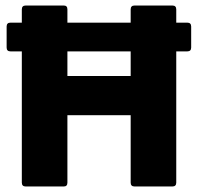

<svg xmlns="http://www.w3.org/2000/svg" viewBox="-20 -675 716 695"><path d="M73 0Q59 0 59 -14V-489H18Q4 -489 4 -503V-579Q4 -593 18 -593H59V-641Q59 -655 73 -655H211Q224 -655 224 -641V-593H453V-641Q453 -655 467 -655H604Q618 -655 618 -641V-593H658Q672 -593 672 -579V-503Q672 -489 658 -489H618V-14Q618 0 604 0H467Q453 0 453 -14V-258H224V-14Q224 0 211 0ZM224 -400H453V-489H224Z"/></svg>

Font: Sofia Sans Black
Style: Regular
Weight: 900
Designer: Botio Nikoltchev, Ani Petrova
Foundry: lettersoup
Version: Version 4.100; ttfautohint (v1.8.3)